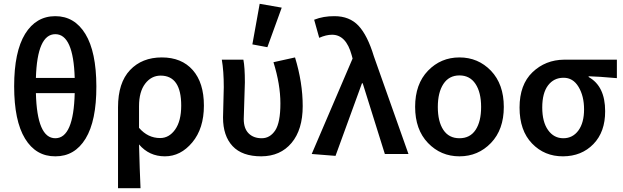

<svg xmlns="http://www.w3.org/2000/svg" viewBox="-20 -802 3245 1000"><path d="M369.1 -316.9H167Q172.9 -82 268.1 -82Q363.3 -82 369.1 -316.9ZM167 -396H369.1Q362.3 -624 268.1 -624Q173.8 -624 167 -396ZM268.1 12.2Q167 12.7 110.4 -80.1Q53.7 -172.9 53.7 -352.5Q53.7 -532.2 110.8 -625.5Q168 -717.8 268.1 -717.8Q368.2 -717.8 424.8 -625Q481.4 -532.2 481.9 -352.5Q482.4 -172.9 425.8 -80.1Q369.1 12.7 268.1 12.2Z M814 -83Q860.8 -83 892.3 -127.4Q923.8 -171.9 923.8 -252Q923.8 -407.7 816.9 -408.2Q768.1 -408.2 736.1 -366.2Q704.1 -324.2 704.1 -249V-136.2Q750 -83 814 -83ZM594.7 178.2V-243.2Q594.7 -371.1 657.2 -437Q719.7 -502.9 822.8 -502.9Q925.8 -502.9 983.9 -437Q1042 -371.1 1042 -252Q1042 -132.8 981.4 -60.3Q920.9 12.2 838.9 12.2Q756.8 12.2 704.1 -49.8Q707.5 84 711.9 178.2Z M1294.4 -570.8 1332.5 -782.2 1447.3 -762.2 1372.6 -556.2ZM1413.6 -123Q1440.4 -164.1 1440.4 -263.2Q1440.4 -362.3 1404.3 -478L1516.6 -502.9Q1556.6 -372.1 1556.6 -249.5Q1556.6 -127 1498.5 -57.6Q1440.4 11.7 1340.8 12.2Q1241.2 12.2 1191.4 -41Q1141.6 -94.2 1141.6 -189.9L1145.5 -348.1Q1145.5 -432.1 1135.3 -491.2H1247.6Q1255.4 -452.1 1255.4 -373L1249.5 -182.1Q1249.5 -132.8 1274.9 -107.4Q1300.3 -82 1343.3 -82Q1386.2 -82 1413.6 -123Z M1709.5 -621.1Q1678.7 -621.1 1642.6 -605L1616.2 -699.2Q1664.1 -718.3 1722.2 -717.8Q1800.3 -717.8 1847.2 -668Q1894 -618.2 1927.2 -508.8L2107.4 0H1984.4L1869.1 -368.2H1865.2L1727.5 9.8L1603.5 0L1816.4 -497.1L1811.5 -515.1Q1782.7 -621.1 1709.5 -621.1Z M2289.1 -125.5Q2317.9 -82 2373 -82Q2428.2 -82 2457 -125.5Q2485.8 -168.9 2485.8 -244.9Q2485.8 -320.8 2456.5 -365Q2427.2 -409.2 2373 -409.2Q2318.8 -409.2 2289.6 -365Q2260.3 -320.8 2260.3 -244.9Q2260.3 -168.9 2289.1 -125.5ZM2537.1 -433.6Q2604 -363.3 2604 -245.1Q2604 -127 2537.1 -57.4Q2470.2 12.2 2373 12.2Q2275.9 12.2 2209 -57.4Q2142.1 -127 2142.1 -245.6Q2142.1 -364.3 2209 -433.6Q2275.9 -502.9 2373 -502.9Q2470.2 -502.9 2537.1 -433.6Z M2914.1 -82Q2962.9 -82 2992.7 -122.6Q3022 -163.1 3022 -232.4Q3022 -301.8 2993.2 -349.6Q2964.4 -397.5 2914.6 -397Q2864.7 -397 2834.5 -357.4Q2804.2 -317.4 2804.2 -242.2Q2804.2 -167 2834.5 -124.5Q2864.7 -82 2914.1 -82ZM3131.8 -223.1Q3132.3 -115.2 3070.8 -51.8Q3009.3 11.7 2912.6 12.2Q2815.9 12.7 2751 -54.7Q2686 -122.1 2686 -241.7Q2686 -361.3 2753.4 -425.8Q2820.8 -490.2 2918 -491.2H3192.9V-395Q3092.8 -403.8 3045.9 -404.8V-400.9Q3131.8 -353 3131.8 -223.1Z"/></svg>

Font: SourceSansPro-Semibold
Style: Regular
Weight: 600
Designer: Paul D. Hunt
Foundry: Adobe Systems Incorporated
Version: Version 2.020;PS 2.0;hotconv 1.0.86;makeotf.lib2.5.63406